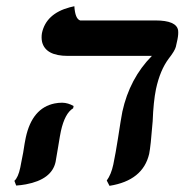

<svg xmlns="http://www.w3.org/2000/svg" viewBox="-20 -584 595 619"><path d="M176.3 -161.1Q173.8 -149.9 167.5 -110.8Q161.1 -71.3 159.2 -62Q147 -5.4 63.5 10.3Q47.9 13.2 32.2 14.2L26.4 -1Q38.6 -11.7 45.4 -43.9Q46.4 -47.4 48.3 -59.1Q52.2 -80.6 54.7 -91.8Q60.1 -127.4 63 -140.1Q83.5 -235.8 156.2 -250.5Q168.5 -252.9 180.7 -252.9Q199.7 -252.4 217.3 -242.2L215.8 -234.9Q189 -218.8 176.3 -161.1ZM482.9 -296.9Q474.6 -256.3 472.2 -192.9Q465.8 -111.3 460.9 -87.9Q440.9 -2 333 15.1L324.2 -2Q338.4 -21.5 345.2 -53.2Q353 -90.8 360.4 -138.2Q370.1 -202.1 374.5 -224.1Q397.9 -331.1 469.7 -403.8H198.7Q127 -403.8 115.7 -448.7Q112.8 -462.4 115.2 -477.1Q128.4 -540 205.1 -560.5Q220.2 -564 219.7 -564Q222.2 -523.4 238.3 -518.1H481Q548.8 -518.1 554.2 -486.3Q555.7 -474.6 552.2 -457L546.9 -433.1Q543.5 -419.9 523.9 -395Q496.1 -357.9 482.9 -296.9Z"/></svg>

Font: Linux Libertine Slanted O
Style: Bold Slanted
Weight: 700
Designer: Philipp H. Poll
Foundry: Philipp H. Poll
Version: Version 5.0.0